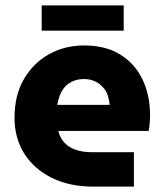

<svg xmlns="http://www.w3.org/2000/svg" viewBox="-20 -694 603 714"><path d="M326 0Q239 0 173 -32.5Q107 -65 70.5 -122.5Q34 -180 34 -256Q34 -340 69 -400Q104 -460 162.5 -492.5Q221 -525 292 -525Q373 -525 427.5 -491Q482 -457 510 -398.5Q538 -340 538 -265Q538 -252 536.5 -234.5Q535 -217 533 -207H197Q203 -181 220 -163Q237 -145 263 -136.5Q289 -128 321 -128H478V0ZM193 -304H388Q386 -320 382 -335Q378 -350 369.5 -361.5Q361 -373 350 -381.5Q339 -390 324.5 -395Q310 -400 292 -400Q269 -400 251 -392Q233 -384 221 -370.5Q209 -357 202.5 -339.5Q196 -322 193 -304ZM135 -580V-674H440V-580Z"/></svg>

Font: MuseoModerno Thin
Style: Bold
Weight: 700
Version: Version 1.003